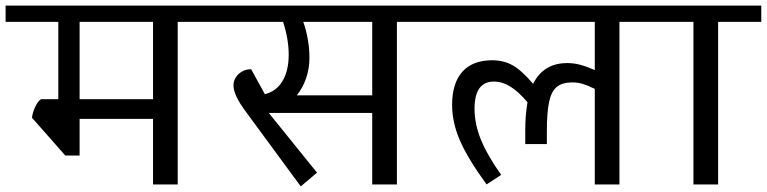

<svg xmlns="http://www.w3.org/2000/svg" viewBox="-42 -658 2736 685"><path d="M746 -580H592V0H504V-234H242V-103H191L72 -238Q74 -256 83.5 -276.5Q93 -297 104 -304H166V-580H-22V-638H746ZM504 -304V-580H242V-304Z M1528 -580H1374V0H1286V-255H917L1089 -42L1031 7L834 -261Q791 -319 791 -353Q791 -377 809.5 -394Q828 -411 854 -411L903 -322Q944 -332 966 -369Q988 -406 988 -463Q988 -518 968 -580H702V-638H1528ZM1286 -318V-580H1040Q1050 -552 1056 -518.5Q1062 -485 1062 -453Q1062 -413 1050 -378.5Q1038 -344 1017 -318Z M2322 -580H2168V0H2080V-341Q2053 -354 2036 -359Q2019 -364 2000 -364Q1964 -364 1944.5 -348Q1925 -332 1917 -294.5Q1909 -257 1909 -188V-144H1832V-195Q1832 -248 1840 -293Q1808 -331 1779 -349Q1750 -367 1720 -367Q1651 -367 1651 -270Q1651 -216 1673.5 -160.5Q1696 -105 1746 -34L1694 0Q1627 -92 1599 -156.5Q1571 -221 1571 -284Q1571 -361 1607.5 -402Q1644 -443 1714 -443Q1755 -443 1787 -425Q1819 -407 1860 -359Q1897 -433 1982 -433Q2005 -433 2027.5 -427Q2050 -421 2080 -408V-580H1484V-638H2322Z M2432 -580H2278V-638H2674V-580H2520V0H2432Z"/></svg>

Font: Amiko
Style: Regular
Weight: 400
Designer: Pablo Impallari, Rodrigo Fuenzalida, Andres Torresi
Foundry: Impallari Type
Version: Version 1.001; ttfautohint (v1.3)